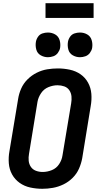

<svg xmlns="http://www.w3.org/2000/svg" viewBox="-20 -1170 616 1198"><path d="M244 8Q277 8 310.5 2Q344 -4 376 -19.5Q408 -35 433.5 -60.5Q459 -86 473 -118Q487 -150 493 -183L546 -508Q553 -547 550 -584.5Q547 -622 529.5 -654Q512 -686 482.5 -706.5Q453 -727 416 -735Q379 -743 341 -743Q308 -743 274.5 -737.5Q241 -732 209 -716Q177 -700 151.5 -674.5Q126 -649 112 -617Q98 -585 93 -552L39 -227Q32 -189 35 -151Q38 -113 55.5 -81.5Q73 -50 102.5 -29Q132 -8 169 0Q206 8 244 8ZM246 -97Q224 -97 204 -104.5Q184 -112 172.5 -129Q161 -146 159 -167Q157 -188 161 -210L214 -535Q219 -563 236.5 -589Q254 -615 282.5 -626.5Q311 -638 339 -638Q361 -638 381 -631Q401 -624 412.5 -607Q424 -590 426 -568.5Q428 -547 424 -525L370 -201Q366 -172 349 -146Q332 -120 303.5 -108.5Q275 -97 246 -97ZM479 -813Q496 -813 513 -819Q530 -825 541 -840Q552 -855 555 -871Q559 -896 552 -919.5Q545 -943 524.5 -955Q504 -967 479 -967Q462 -967 445 -961.5Q428 -956 417.5 -941Q407 -926 404 -909Q400 -884 406.5 -860.5Q413 -837 434 -825Q455 -813 479 -813ZM279 -813Q296 -813 313 -819Q330 -825 341 -840Q352 -855 355 -871Q359 -896 352 -919.5Q345 -943 324.5 -955Q304 -967 279 -967Q262 -967 245 -961.5Q228 -956 217.5 -941Q207 -926 204 -909Q200 -884 206.5 -860.5Q213 -837 234 -825Q255 -813 279 -813ZM264 -1058H564V-1150H264Z"/></svg>

Font: Iosevka Sparkle Oblique
Style: Bold
Weight: 700
Italic angle: -9°
Designer: Belleve Invis
Foundry: Belleve Invis
Version: Version 4.5.0; ttfautohint (v1.8.3)